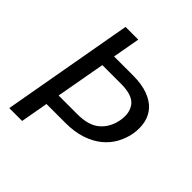

<svg xmlns="http://www.w3.org/2000/svg" viewBox="-190 -829 960 960"><g transform="rotate(45 289.5 -349.0)"><path d="M290 -219Q368 -219 409 -254.5Q450 -290 461 -349Q472 -409 443.5 -445Q415 -481 337 -481H203L156 -219ZM554 -349Q547 -309 527 -272Q507 -235 473 -207Q439 -179 390 -162.5Q341 -146 277 -146H143L117 0H26L150 -698H240L214 -553H349Q410 -553 453 -537Q496 -521 520.5 -493.5Q545 -466 553 -429Q561 -392 554 -349Z"/></g></svg>

Font: SVN-Poppins
Style: Italic
Weight: 400
Italic angle: -10°
Designer: Ninad Kale (Devanagari), Jonny Pinhorn (Latin)
Foundry: Indian Type Foundry
Version: Version 3.002 2017; ttfautohint (v1.8.3)